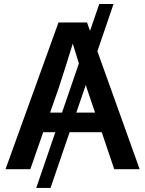

<svg xmlns="http://www.w3.org/2000/svg" viewBox="-20 -839 720 952"><path d="M543 -819.3H472.2L426.3 -686L411.6 -727.5H270L7.3 0H130.4L194.3 -183.6H254.4L159.7 92.8H230.5L325.2 -183.6H484.4L546.4 0H672.4L462.9 -585ZM228.5 -280.8 270.5 -400.9C291 -463.4 312 -529.3 340.8 -622.6L371.1 -524.4L287.6 -280.8ZM358.4 -280.8 405.3 -417.5 410.6 -400.9 451.2 -280.8Z"/></svg>

Font: Raveo Display Display Medium
Style: Regular
Weight: 500
Designer: Jakub Foglar, Rasmus Andersson (Inter)
Foundry: Jakubfoglar.com
Version: Version 1.100;Glyphs 3.2.3 (3260)